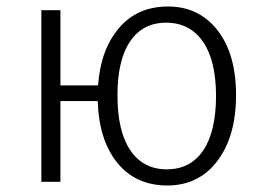

<svg xmlns="http://www.w3.org/2000/svg" viewBox="-20 -554 804 585"><path d="M599.6 -96.2Q638.2 -154.3 638.2 -261.7Q638.2 -369.1 598.6 -426.8Q558.6 -484.4 487.3 -484.9Q416 -485.4 377 -428.7Q337.9 -372.1 337.9 -263.2Q337.9 -154.3 377 -96.2Q416 -38.1 488.3 -38.1Q560.5 -38.1 599.6 -96.2ZM699.2 -264.2Q699.2 -139.2 642.6 -64Q585.9 11.2 489.3 11.2Q392.6 10.7 336.9 -58.6Q281.2 -127.9 277.8 -246.1H164.1V0H106V-522.9H164.1V-293.9H278.8Q286.6 -403.3 342.8 -468.8Q398.4 -534.2 492.2 -534.2Q585.9 -534.2 642.6 -461.9Q699.2 -389.6 699.2 -264.2Z"/></svg>

Font: FiraSans-Light
Style: Regular
Weight: 300
Designer: Carrois Corporate & Edenspiekermann AG
Foundry: Carrois Corporate GbR & Edenspiekermann AG
Version: Version 3.106;PS 003.106;hotconv 1.0.70;makeotf.lib2.5.58329